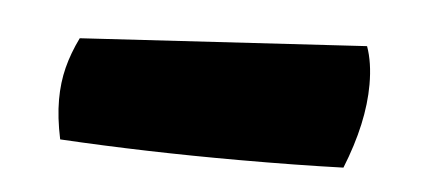

<svg xmlns="http://www.w3.org/2000/svg" viewBox="-28 -401 555 246"><g transform="rotate(5 250.0 -278.0)"><path d="M68.4 -336.4 436 -358.4Q443.4 -337.9 443.4 -309.6Q443.4 -260.3 419.4 -200.7Q359.4 -198.7 285.2 -198.7Q165.5 -198.7 54.7 -205.1Q48.8 -232.9 48.8 -255.9Q48.8 -277.8 53.7 -297.1Q58.6 -316.4 68.4 -336.4Z"/></g></svg>

Font: Kavoon
Style: Regular
Weight: 400
Designer: Viktoriya Grabowska
Foundry: Viktoriya Grabowska
Version: Version 1.004; ttfautohint (v1.4.1)